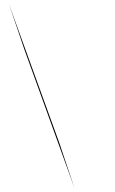

<svg xmlns="http://www.w3.org/2000/svg" viewBox="-20 -770 625 1040"><path d="M27.8 -750 299.8 0 383.8 250 112.8 -500Z"/></svg>

Font: Oakes Grotesk
Style: Regular
Weight: 400
Designer: Samuel Oakes
Foundry: Samuel Oakes
Version: Version 1.0 | wf-rip DC20170320